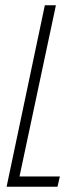

<svg xmlns="http://www.w3.org/2000/svg" viewBox="-20 -708 283 728"><path d="M5 0 150 -688H192L54 -39H207L198 0Z"/></svg>

Font: Saira Ultra Condensed ExLight
Style: Italic
Weight: 200
Width: 1
Italic angle: -12°
Designer: Hector Gatti with collaboration of the Omnibus-Type team
Foundry: Omnibus-Type
Version: Version 1.001; ttfautohint (v1.8)